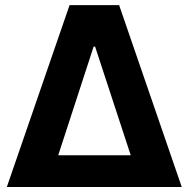

<svg xmlns="http://www.w3.org/2000/svg" viewBox="-20 -748 754 768"><path d="M7.3 0 258.3 -727.5H456.5L707 0ZM212.9 -127H502.9L360.4 -561.5H354.5Z"/></svg>

Font: Inter Tight
Style: Bold
Weight: 700
Designer: Rasmus Andersson
Foundry: rsms
Version: Version 3.004; ttfautohint (v1.8.4.7-5d5b)